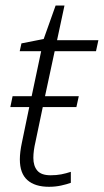

<svg xmlns="http://www.w3.org/2000/svg" viewBox="-20 -679 383 708"><path d="M160.6 9.8Q108.9 9.8 81.1 -14.9Q53.2 -39.6 53.2 -91.3Q53.2 -118.2 61 -154.3L87.9 -284.2H18.1L26.4 -324.2H96.7L131.8 -490.2H52.7L59.1 -519L141.1 -535.2L185.1 -658.7H217.8L190.4 -530.8H342.8L334 -490.2H181.6L146 -324.2H270.5L261.7 -284.2H137.7L110.8 -155.8Q103 -122.6 103 -96.7Q103 -66.9 117.7 -49.8Q132.3 -32.7 166.5 -32.7Q188 -32.7 205.8 -36.1Q223.6 -39.6 241.2 -45.4V-4.9Q226.6 0.5 205.6 5.1Q184.6 9.8 160.6 9.8Z"/></svg>

Font: Open Sans Light
Style: Italic
Weight: 300
Italic angle: -12°
Designer: Monotype Design Team
Foundry: Monotype Imaging Inc.
Version: Version 3.003; ttfautohint (v1.8.4)